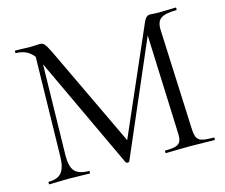

<svg xmlns="http://www.w3.org/2000/svg" viewBox="-91 -747 1017 869"><g transform="rotate(-15 417.5 -312.5)"><path d="M129 -602 153 -600 143 -109Q142 -56 161 -34Q180 -12 228 -12Q230 -12 230 -6Q230 0 228 0Q200 0 185 -1L131 -2L79 -1Q65 0 39 0Q37 0 37 -6Q37 -12 39 -12Q81 -12 99.5 -34.5Q118 -57 119 -109ZM812 0Q781 0 763 -1L694 -2L630 -1Q614 0 585 0Q583 0 583 -6Q583 -12 585 -12Q619 -12 635.5 -17.5Q652 -23 657.5 -37Q663 -51 661 -81L642 -564L675 -610L415 -7Q413 -3 407 -3Q402 -3 398 -7L147 -542Q130 -579 105.5 -596Q81 -613 46 -613Q44 -613 44 -619Q44 -625 46 -625L83 -624Q93 -623 111 -623Q129 -623 141.5 -624Q154 -625 161 -625Q174 -625 182.5 -615.5Q191 -606 207 -573L435 -93L404 -41L648 -600Q659 -625 678 -625Q683 -625 692.5 -624Q702 -623 718 -623L765 -624Q776 -625 798 -625Q800 -625 800 -619Q800 -613 798 -613Q747 -613 725.5 -598.5Q704 -584 706 -544L726 -81Q727 -50 733.5 -36Q740 -22 757 -17Q774 -12 812 -12Q815 -12 815 -6Q815 0 812 0Z"/></g></svg>

Font: Cormorant Infant
Style: Regular
Weight: 400
Designer: Christian Thalmann (Catharsis Fonts)
Foundry: Catharsis Fonts
Version: Version 4.000